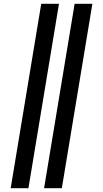

<svg xmlns="http://www.w3.org/2000/svg" viewBox="-20 -843 540 1006"><path d="M211 143 371 -823H464L304 143ZM36 143 196 -823H289L129 143Z"/></svg>

Font: Iosevka Curly XBdObl
Style: Regular
Weight: 800
Italic angle: -9°
Monospace: yes
Designer: Belleve Invis
Foundry: Belleve Invis
Version: Version 11.1.0; ttfautohint (v1.8.3)